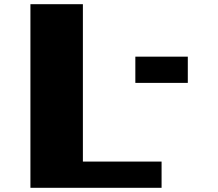

<svg xmlns="http://www.w3.org/2000/svg" viewBox="-20 -895 1040 915"><path d="M125 -875H375V-125H750V0H125ZM625 -625H875V-500H625Z"/></svg>

Font: Dogica Pixel
Style: Bold
Weight: 700
Designer: Roberto Mocci
Version: Version 001.000